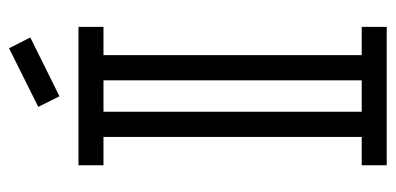

<svg xmlns="http://www.w3.org/2000/svg" viewBox="-245 -629 874 424"><g transform="rotate(-90 192.0 -417.0)"><path d="M226.6 -55.2V-625.5H157.2V-55.2ZM344.7 0H39.1V-55.2H101.6V-625.5H39.1V-680.7H344.7V-625.5H282.2V-55.2H344.7ZM191.4 -722.7 168 -769.5 297.4 -834 321.3 -787.1Z"/></g></svg>

Font: X Company
Style: Regular
Weight: 400
Designer: GGBotNet
Foundry: GGBotNet
Version: 0.90